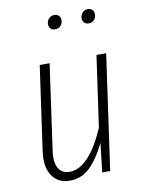

<svg xmlns="http://www.w3.org/2000/svg" viewBox="-84 -790 641 859"><g transform="rotate(-10 236.5 -360.0)"><path d="M215.8 -667Q203.1 -667 195.6 -674.8Q188 -682.6 188 -694.8Q188 -710 198 -720.5Q208 -731 223.1 -731Q235.8 -731 243.4 -723.1Q251 -715.3 251 -703.1Q251 -687.5 241 -677.2Q231 -667 215.8 -667ZM369.1 -667Q356.4 -667 348.6 -674.8Q340.8 -682.6 340.8 -694.8Q340.8 -710 350.8 -720.5Q360.8 -731 375 -731Q387.7 -731 395.3 -723.1Q402.8 -715.3 402.8 -703.1Q402.8 -687.5 393.6 -677.2Q384.3 -667 369.1 -667ZM164.1 11.2Q109.9 11.2 83 -29.3Q56.2 -69.8 65.9 -139.2L120.1 -522H165L110.8 -137.2Q102.5 -83.5 118.4 -55.7Q134.3 -27.8 168.9 -27.8Q257.3 -27.8 332 -199.2L377.9 -522H421.9L348.1 0H312L327.1 -131.8Q295.4 -65.4 256.6 -27.1Q217.8 11.2 164.1 11.2Z"/></g></svg>

Font: Fira Sans Compressed ExtraLight
Style: Italic
Weight: 250
Width: 3
Italic angle: -8°
Designer: Carrois Corporate & Edenspiekermann AG
Foundry: Carrois Corporate GbR & Edenspiekermann AG
Version: Version 4.203;PS 004.203;hotconv 1.0.88;makeotf.lib2.5.64775